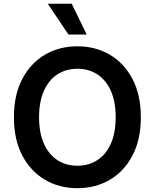

<svg xmlns="http://www.w3.org/2000/svg" viewBox="-20 -981 815 1011"><path d="M721.6 -363.6Q721.6 -246.1 677.7 -162.5Q633.9 -78.8 558.4 -34.4Q483 9.9 387.4 9.9Q291.9 9.9 216.4 -34.6Q141 -79.2 97.1 -162.8Q53.3 -246.4 53.3 -363.6Q53.3 -481.2 97.1 -564.8Q141 -648.4 216.4 -692.8Q291.9 -737.2 387.4 -737.2Q483 -737.2 558.4 -692.8Q633.9 -648.4 677.7 -564.8Q721.6 -481.2 721.6 -363.6ZM589.1 -363.6Q589.1 -446.4 563.4 -503.4Q537.6 -560.4 492.2 -589.7Q446.7 -619 387.4 -619Q328.1 -619 282.7 -589.7Q237.2 -560.4 211.5 -503.4Q185.7 -446.4 185.7 -363.6Q185.7 -280.9 211.5 -223.9Q237.2 -166.9 282.7 -137.6Q328.1 -108.3 387.4 -108.3Q446.7 -108.3 492.2 -137.6Q537.6 -166.9 563.4 -223.9Q589.1 -280.9 589.1 -363.6ZM340.6 -799 231.5 -961.3H357.6L436.8 -799Z"/></svg>

Font: InterMG SemiBold
Style: Regular
Weight: 600
Designer: Rasmus Andersson
Foundry: rsms
Version: Version 3.019;December 26, 2023;FontCreator 15.0.0.2955 64-b